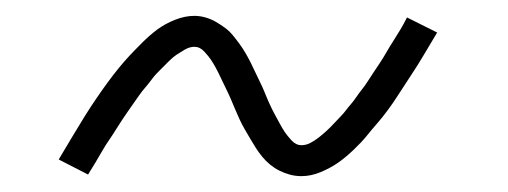

<svg xmlns="http://www.w3.org/2000/svg" viewBox="-20 -412 640 242"><path d="M360 -190Q352 -190 345 -192Q338 -194 332 -197Q326 -200 320.5 -204.5Q315 -209 310.5 -214.5Q306 -220 302.5 -225.5Q299 -231 295.5 -237Q292 -243 288.5 -249Q285 -255 282 -261.5Q279 -268 276.5 -274Q274 -280 271 -287Q268 -294 264.5 -301Q261 -308 258 -314.5Q255 -321 252 -326.5Q249 -332 246 -336.5Q243 -341 237.5 -347Q232 -353 225 -353Q219 -353 213 -349.5Q207 -346 202.5 -343Q198 -340 193 -335Q188 -330 182 -324Q176 -318 174 -315.5Q172 -313 169 -309Q166 -305 162.5 -301Q159 -297 155.5 -292Q152 -287 148.5 -282Q145 -277 141.5 -272Q138 -267 134 -261Q130 -255 126 -248.5Q122 -242 117.5 -235.5Q113 -229 109 -222Q105 -215 100.5 -207.5Q96 -200 91 -192L54 -211Q63 -226 71 -239.5Q79 -253 86.5 -265Q94 -277 101.5 -288Q109 -299 116 -308.5Q123 -318 129.5 -326Q136 -334 142.5 -341Q149 -348 159 -358Q169 -368 178.5 -375Q188 -382 200.5 -387Q213 -392 225 -392Q232 -392 239 -390Q246 -388 252 -384.5Q258 -381 263.5 -377Q269 -373 273.5 -367.5Q278 -362 282 -356.5Q286 -351 289.5 -345Q293 -339 296 -333Q299 -327 302 -320.5Q305 -314 308 -308Q311 -302 314 -294.5Q317 -287 320 -280.5Q323 -274 326.5 -267.5Q330 -261 333 -255.5Q336 -250 339 -245.5Q342 -241 347.5 -235Q353 -229 360 -229Q366 -229 371.5 -232Q377 -235 381.5 -238.5Q386 -242 391 -246.5Q396 -251 402 -257.5Q408 -264 410.5 -266.5Q413 -269 416 -273Q419 -277 422.5 -281Q426 -285 429 -289.5Q432 -294 436 -299Q440 -304 443.5 -309.5Q447 -315 451 -321Q455 -327 459 -333Q463 -339 467 -346Q471 -353 475.5 -360Q480 -367 484.5 -374.5Q489 -382 493 -390L531 -371Q522 -356 514 -342.5Q506 -329 498 -317Q490 -305 483 -294Q476 -283 469 -273.5Q462 -264 455 -256Q448 -248 442 -240.5Q436 -233 425.5 -223Q415 -213 405.5 -206.5Q396 -200 384 -195Q372 -190 360 -190Z"/></svg>

Font: Iosevka Curly XLtEx
Style: Italic
Weight: 200
Width: 7
Italic angle: -9°
Monospace: yes
Designer: Belleve Invis
Foundry: Belleve Invis
Version: Version 11.1.0; ttfautohint (v1.8.3)